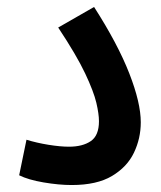

<svg xmlns="http://www.w3.org/2000/svg" viewBox="-20 -526 461 551"><path d="M35 -23 56 -125Q85 -116 119 -110.5Q153 -105 178 -105Q217 -105 240.5 -121Q264 -137 264 -178Q264 -199 256.5 -231Q249 -263 224.5 -315Q200 -367 147 -447L250 -506Q318 -400 351 -315.5Q384 -231 384 -175Q384 -129 364.5 -88Q345 -47 301.5 -21Q258 5 186 5Q149 5 105 -2.5Q61 -10 35 -23Z"/></svg>

Font: Noto Sans Arabic ExtCond SemBd
Style: Regular
Weight: 600
Width: 2
Designer: Monotype Design Team, Nadine Chahine, Nizar Qandah and Khaled Hosny
Foundry: Monotype Imaging Inc.
Version: Version 2.012; ttfautohint (v1.8.4.7-5d5b)